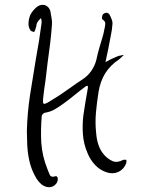

<svg xmlns="http://www.w3.org/2000/svg" viewBox="-20 -740 601 806"><path d="M130.9 -494.1Q137.7 -530.3 143.6 -567.4Q149.4 -604.5 154.3 -641.6Q155.3 -647.5 154.3 -653.3Q153.3 -659.2 152.3 -664.1Q147.5 -660.2 143.6 -655.3Q138.7 -650.4 136.7 -645.5Q132.8 -639.6 132.8 -632.8Q131.8 -626 128.9 -619.1Q128.9 -616.2 127 -612.3Q125 -609.4 123 -605.5Q119.1 -607.4 114.3 -608.4Q109.4 -609.4 107.4 -613.3Q103.5 -619.1 101.6 -626Q99.6 -632.8 99.6 -638.7Q99.6 -661.1 108.4 -679.7Q118.2 -697.3 134.8 -710.9Q146.5 -719.7 158.2 -719.7Q163.1 -719.7 168 -718.8Q185.5 -712.9 191.4 -693.4Q194.3 -679.7 196.3 -665Q199.2 -650.4 198.2 -637.7Q195.3 -596.7 190.4 -556.6Q184.6 -516.6 179.7 -475.6Q175.8 -438.5 170.9 -401.4Q165 -365.2 161.1 -327.1Q159.2 -307.6 163.1 -304.7Q168 -301.8 185.5 -312.5Q209 -327.1 232.4 -341.8Q254.9 -357.4 277.3 -373Q299.8 -389.6 324.2 -405.3Q348.6 -420.9 363.3 -442.4Q377.9 -462.9 384.8 -490.2Q390.6 -518.6 398.4 -543.9Q403.3 -561.5 409.2 -580.1Q415 -598.6 418 -616.2Q420.9 -627.9 421.9 -638.7Q423.8 -650.4 409.2 -659.2Q407.2 -661.1 408.2 -668Q409.2 -675.8 412.1 -679.7Q418 -685.5 425.8 -686.5Q433.6 -686.5 438.5 -680.7Q444.3 -670.9 448.2 -660.2Q453.1 -648.4 452.1 -638.7Q450.2 -612.3 444.3 -585.9Q439.5 -560.5 434.6 -535.2Q431.6 -521.5 428.7 -507.8Q425.8 -493.2 422.9 -479.5Q435.5 -486.3 447.3 -492.2Q459 -498 471.7 -502.9Q478.5 -505.9 485.4 -506.8Q492.2 -508.8 500 -509.8Q495.1 -504.9 490.2 -500Q485.4 -495.1 480.5 -491.2Q443.4 -466.8 421.9 -432.6Q400.4 -397.5 393.6 -353.5Q386.7 -310.5 382.8 -267.6Q378.9 -224.6 383.8 -179.7Q385.7 -154.3 393.6 -130.9Q401.4 -107.4 418.9 -87.9Q434.6 -71.3 453.1 -63.5Q471.7 -55.7 496.1 -68.4Q499 -70.3 502.9 -69.3Q506.8 -69.3 510.7 -69.3Q510.7 -65.4 510.7 -61.5Q510.7 -58.6 509.8 -54.7Q500 -29.3 477.5 -18.6Q454.1 -7.8 427.7 -16.6Q398.4 -26.4 378.9 -47.9Q359.4 -68.4 347.7 -96.7Q331.1 -134.8 328.1 -175.8Q325.2 -215.8 330.1 -256.8Q334 -285.2 338.9 -313.5Q343.8 -340.8 348.6 -369.1Q349.6 -372.1 348.6 -374Q348.6 -377 348.6 -379.9Q345.7 -379.9 342.8 -378.9Q339.8 -377.9 337.9 -376Q315.4 -359.4 293.9 -341.8Q272.5 -324.2 250 -307.6Q231.4 -293.9 211.9 -282.2Q192.4 -270.5 168 -266.6Q164.1 -265.6 160.2 -261.7Q156.2 -257.8 155.3 -253.9Q150.4 -197.3 153.3 -140.6Q157.2 -85 178.7 -31.2Q183.6 -20.5 188.5 -6.8Q194.3 6.8 215.8 -1Q216.8 -1 219.7 2.9Q222.7 5.9 222.7 7.8Q223.6 26.4 210 37.1Q199.2 45.9 186.5 45.9Q181.6 45.9 176.8 44.9Q162.1 41 152.3 32.2Q141.6 22.5 133.8 10.7Q116.2 -18.6 107.4 -48.8Q98.6 -80.1 95.7 -113.3Q93.8 -132.8 93.8 -152.3Q92.8 -170.9 92.8 -190.4Q94.7 -266.6 106.4 -342.8Q118.2 -418 130.9 -494.1Z"/></svg>

Font: Yuremane_body
Style: Regular
Weight: 400
Version: Version 1.0